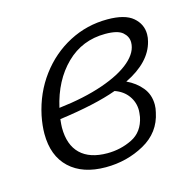

<svg xmlns="http://www.w3.org/2000/svg" viewBox="-72 -491 577 570"><g transform="rotate(-15 216.5 -206.5)"><path d="M311 -225Q339 -212 357 -190Q375 -168 375 -137Q375 -126 372 -114Q360 -55 306 -25Q252 5 187 5Q116 5 76 -32.5Q36 -70 36 -138Q36 -163 42 -193Q56 -259 94 -310Q132 -361 186.5 -389.5Q241 -418 304 -418Q358 -418 382.5 -397Q407 -376 407 -345Q407 -334 404 -323Q389 -263 311 -225ZM287 -378Q216 -378 166.5 -329.5Q117 -281 99 -201Q177 -210 235 -230Q293 -250 324 -277Q355 -304 355 -334Q355 -352 340 -365Q325 -378 287 -378ZM325 -133Q325 -158 310.5 -178Q296 -198 270 -207Q204 -183 93 -168Q91 -150 91 -142Q91 -89 119.5 -61.5Q148 -34 202 -34Q243 -34 278.5 -51.5Q314 -69 323 -113Q325 -127 325 -133Z"/></g></svg>

Font: Ysabeau Semilight
Style: Italic
Weight: 300
Italic angle: -12°
Designer: Christian Thalmann (Catharsis Fonts)
Version: Version 0.003